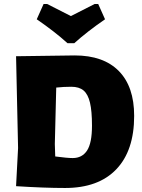

<svg xmlns="http://www.w3.org/2000/svg" viewBox="-20 -927 705 956"><path d="M648 -350Q648 -177 559 -84Q470 9 304 9Q200 9 60 0L70 -190L60 -647L352 -651Q495 -651 571.5 -573.5Q648 -496 648 -350ZM438 -301Q438 -374 428 -416Q418 -458 396 -476.5Q374 -495 335 -495Q297 -495 260 -491L253 -210L255 -148Q315 -140 342 -140Q389 -140 413.5 -177.5Q438 -215 438 -301ZM503 -831Q413 -769 350 -712H316Q253 -769 163 -831L197 -907H215L333 -847L451 -907H469Z"/></svg>

Font: Luna Sans Black
Style: Regular
Weight: 900
Designer: Juan Pablo del Peral
Foundry: Huerta Tipografica
Version: Version 2.001; ttfautohint (v1.5)